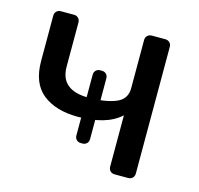

<svg xmlns="http://www.w3.org/2000/svg" viewBox="-82 -607 719 695"><g transform="rotate(15 277.0 -260.0)"><path d="M404.7 0Q394.5 0 388.1 -6.4Q381.7 -12.7 381.7 -22.9V-215.1Q353.9 -189.9 313.7 -178.4Q273.4 -166.8 221.4 -166.8Q139.1 -166.8 90.2 -205.4Q41.3 -243.9 41.3 -328V-497.1Q41.3 -507.3 47.6 -513.6Q54 -520 64.2 -520H112.9Q123.1 -520 129.4 -513.6Q135.8 -507.3 135.8 -497.1V-332.1Q135.8 -287 162.5 -265.4Q189.1 -243.7 239.6 -243.7Q303.9 -243.7 342.8 -259.4Q381.7 -275.1 381.7 -315.9V-497.1Q381.7 -507.3 388.1 -513.6Q394.5 -520 404.7 -520H455.1Q465.2 -520 471.6 -513.6Q478 -507.3 478 -497.1V-22.9Q478 -12.7 471.6 -6.4Q465.2 0 455.1 0ZM234.4 -327.5Q234.4 -337.7 240.7 -344.1Q247.1 -350.4 257.3 -350.4H262.8Q273 -350.4 279.4 -344.1Q285.7 -337.7 285.7 -327.5V-100.6Q285.7 -90.4 279.4 -84.1Q273 -77.7 262.8 -77.7H257.3Q247.1 -77.7 240.7 -84.1Q234.4 -90.4 234.4 -100.6Z"/></g></svg>

Font: Rubik Light
Style: Regular
Weight: 300
Designer: Hubert and Fischer
Foundry: Hubert and Fischer
Version: Version 2.300;gftools[0.9.30]